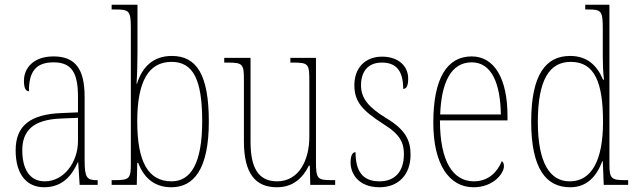

<svg xmlns="http://www.w3.org/2000/svg" viewBox="-20 -780 2685 810"><path d="M166 10C245 10 284 -41 308 -95H310L316 0H392V-20H388C346 -20 337 -31 337 -105V-372C337 -491 296 -542 206 -542C120 -542 81 -492 81 -439C81 -410 88 -395 102 -395C102 -479 132 -517 206 -517C284 -517 309 -471 309 -371V-306L240 -303C108 -298 46 -250 46 -146C46 -40 96 10 166 10ZM169 -15C102 -15 74 -71 74 -146C74 -227 118 -276 239 -280L309 -283V-185C309 -96 250 -15 169 -15Z M703 10C796 10 861 -64 861 -267C861 -464 810 -544 705 -544C627 -544 580 -498 558 -427H556C559 -470 560 -525 560 -561V-760H451V-740H466C525 -740 532 -735 532 -661V-89C532 -27 526 -20 464 -20H451V0H557L559 -93H563C587 -30 631 10 703 10ZM704 -15C605 -15 559 -97 559 -268C559 -439 608 -519 704 -519C796 -519 833 -442 833 -269C833 -91 785 -15 704 -15Z M1148 10C1217 10 1258 -30 1283 -81H1287L1289 0H1394V-20H1383C1319 -20 1313 -24 1313 -99V-536H1205V-516H1213C1284 -516 1285 -511 1285 -431V-203C1285 -104 1241 -15 1149 -15C1068 -15 1037 -75 1037 -182V-536H926V-516H937C1004 -516 1009 -511 1009 -443V-184C1009 -46 1059 10 1148 10Z M1581 10C1661 10 1712 -43 1712 -127C1712 -187 1692 -233 1607 -283C1538 -326 1503 -363 1503 -420C1503 -474 1529 -516 1591 -516C1651 -516 1681 -482 1681 -405C1696 -405 1702 -420 1702 -449C1702 -500 1662 -541 1592 -541C1520 -541 1475 -493 1475 -421C1475 -353 1505 -316 1597 -257C1670 -212 1684 -176 1684 -130C1684 -57 1647 -15 1581 -15C1508 -15 1480 -60 1480 -138C1467 -138 1459 -124 1459 -94C1459 -50 1490 10 1581 10Z M1978 10C2061 10 2106 -48 2106 -79C2106 -91 2102 -97 2097 -100C2079 -56 2042 -15 1979 -15C1891 -15 1836 -99 1836 -272H2121V-291C2121 -446 2067 -542 1970 -542C1866 -542 1808 -450 1808 -262C1808 -88 1874 10 1978 10ZM2093 -297H1837C1842 -431 1882 -517 1970 -517C2054 -517 2091 -428 2093 -297Z M2385 10C2455 10 2496 -34 2521 -100H2523L2527 0H2630V-20H2619C2559 -20 2551 -26 2551 -88V-760H2449V-740H2460C2517 -740 2523 -735 2523 -658V-544C2523 -511 2524 -477 2528 -444H2524C2499 -504 2457 -544 2385 -544C2283 -544 2221 -466 2221 -267C2221 -68 2284 10 2385 10ZM2384 -15C2301 -14 2249 -92 2249 -265C2249 -444 2298 -519 2388 -519C2490 -519 2524 -430 2524 -265C2524 -106 2477 -15 2384 -15Z"/></svg>

Font: Noto Serif Bengali Condensed Thin
Style: Regular
Weight: 100
Width: 3
Designer: Juan Bruce, Universal Thirst, Indian Type Foundry and the Monotype Design Team.
Foundry: Monotype Imaging Inc.
Version: Version 2.003